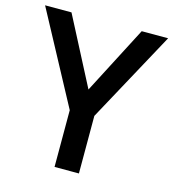

<svg xmlns="http://www.w3.org/2000/svg" viewBox="-107 -803 806 892"><g transform="rotate(15 296.0 -357.0)"><path d="M295.9 -388.2 464.8 -713.9H591.8L354 -276.9V0H236.8V-272.9L0 -713.9H127Z"/></g></svg>

Font: f0_53748          
Style: Regular
Weight: 600
Foundry: Ascender Corporation
Version: Version 1.10